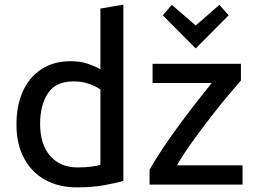

<svg xmlns="http://www.w3.org/2000/svg" viewBox="-20 -796 1101 828"><path d="M313 12Q233 12 174.5 -20.5Q116 -53 83.5 -114Q51 -175 51 -259Q51 -341 78.5 -402Q106 -463 158.5 -497.5Q211 -532 285 -532Q328 -532 360.5 -520.5Q393 -509 413 -497V-759L512 -776V-16Q479 -6 427.5 3Q376 12 313 12ZM314 -74Q350 -74 375 -77.5Q400 -81 413 -85V-410Q397 -422 366 -433.5Q335 -445 298 -445Q220 -445 186.5 -393.5Q153 -342 153 -262Q153 -173 196.5 -123.5Q240 -74 314 -74ZM625 0V-64Q649 -107 683.5 -158.5Q718 -210 756.5 -262Q795 -314 831 -360Q867 -406 893 -438H638V-521H1019V-449Q998 -425 963.5 -384Q929 -343 889.5 -292Q850 -241 811 -187Q772 -133 743 -83H1026V0ZM824 -587 682 -730 721 -775 824 -686 926 -775 966 -730Z"/></svg>

Font: Ubuntu Sans Medium
Style: Regular
Weight: 500
Designer: Dalton Maag Ltd
Foundry: Dalton Maag Ltd
Version: Version 1.006; ttfautohint (v1.8.4.7-5d5b)